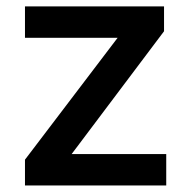

<svg xmlns="http://www.w3.org/2000/svg" viewBox="-20 -565 578 585"><path d="M486.5 -95.5V0H56.1V-78.5L338.4 -449.9H56.1V-545.5H479.8V-469.8L198.2 -95.5Z"/></svg>

Font: Interface Medium
Style: Regular
Weight: 500
Designer: Rasmus Andersson
Foundry: rsms
Version: Version 1.8